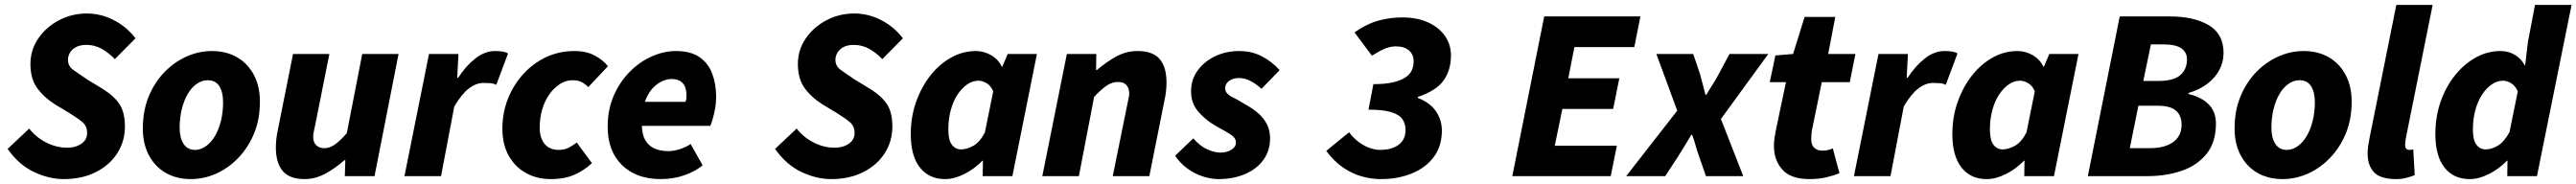

<svg xmlns="http://www.w3.org/2000/svg" viewBox="-20 -718 10498 750"><path d="M239 12Q180 12 118.5 -17Q57 -46 11 -111L99 -194Q126 -159 167.5 -137.5Q209 -116 254 -116Q277 -116 295.5 -123.5Q314 -131 324.5 -144Q335 -157 335 -176Q335 -204 315.5 -220.5Q296 -237 260 -259L205 -292Q159 -321 131.5 -359Q104 -397 104 -457Q104 -514 135.5 -560.5Q167 -607 219.5 -635Q272 -663 334 -663Q391 -663 443.5 -636Q496 -609 532 -562L448 -477Q423 -503 394.5 -519Q366 -535 332 -535Q307 -535 290.5 -526.5Q274 -518 265.5 -504Q257 -490 257 -474Q257 -449 277.5 -434Q298 -419 337 -393L398 -356Q446 -326 467.5 -292.5Q489 -259 489 -202Q489 -143 458.5 -94.5Q428 -46 371.5 -17Q315 12 239 12Z M758 12Q699 12 655 -13.5Q611 -39 586.5 -85.5Q562 -132 562 -194Q562 -267 586 -325Q610 -383 650.5 -424.5Q691 -466 741 -488Q791 -510 843 -510Q902 -510 946 -484.5Q990 -459 1014.5 -412.5Q1039 -366 1039 -304Q1039 -231 1015 -173.5Q991 -116 950.5 -74Q910 -32 860 -10Q810 12 758 12ZM775 -107Q798 -107 819 -122Q840 -137 855.5 -163Q871 -189 880 -224.5Q889 -260 889 -301Q889 -343 873.5 -367Q858 -391 826 -391Q803 -391 782 -376.5Q761 -362 745.5 -336Q730 -310 721 -274.5Q712 -239 712 -197Q712 -156 728 -131.5Q744 -107 775 -107Z M1221 12Q1160 12 1132 -21Q1104 -54 1104 -117Q1104 -134 1106 -152Q1108 -170 1112 -188L1174 -498H1322L1264 -207Q1261 -193 1258.5 -181.5Q1256 -170 1256 -161Q1256 -138 1268.5 -126Q1281 -114 1302 -114Q1323 -114 1344.5 -129Q1366 -144 1393 -175L1456 -498H1604L1506 0H1385L1387 -65H1383Q1350 -35 1308 -11.5Q1266 12 1221 12Z M1628 0 1728 -498H1848L1843 -401H1847Q1877 -448 1916 -479Q1955 -510 1997 -510Q2017 -510 2030 -507.5Q2043 -505 2050 -500L2002 -372Q1992 -378 1977.5 -379Q1963 -380 1951 -380Q1920 -380 1890.5 -357.5Q1861 -335 1831 -284L1777 0Z M2224 12Q2168 12 2123.5 -12.5Q2079 -37 2053 -83Q2027 -129 2027 -194Q2027 -258 2049.5 -315Q2072 -372 2112 -416Q2152 -460 2205 -485Q2258 -510 2321 -510Q2370 -510 2404.5 -491Q2439 -472 2457 -448L2377 -363Q2364 -376 2349.5 -383.5Q2335 -391 2313 -391Q2286 -391 2261.5 -375.5Q2237 -360 2218 -333Q2199 -306 2189 -271Q2179 -236 2179 -197Q2179 -156 2199 -131.5Q2219 -107 2257 -107Q2280 -107 2298 -116.5Q2316 -126 2330 -137L2392 -53Q2361 -24 2321 -6Q2281 12 2224 12Z M2672 12Q2573 12 2514.5 -45Q2456 -102 2456 -202Q2456 -271 2480.5 -327.5Q2505 -384 2545.5 -425Q2586 -466 2635.5 -488Q2685 -510 2734 -510Q2795 -510 2831 -484.5Q2867 -459 2882.5 -416.5Q2898 -374 2898 -322Q2898 -298 2893.5 -274Q2889 -250 2883.5 -231.5Q2878 -213 2874 -205H2566L2578 -303H2773Q2776 -310 2776.5 -316Q2777 -322 2777 -330Q2777 -348 2771.5 -363Q2766 -378 2752.5 -387Q2739 -396 2716 -396Q2699 -396 2678 -387Q2657 -378 2638 -357Q2619 -336 2607 -301.5Q2595 -267 2595 -216Q2595 -171 2609.5 -146.5Q2624 -122 2648.5 -112Q2673 -102 2703 -102Q2726 -102 2751.5 -110.5Q2777 -119 2794 -131L2843 -44Q2812 -19 2768 -3.5Q2724 12 2672 12Z M3366 12Q3307 12 3245.5 -17Q3184 -46 3138 -111L3226 -194Q3253 -159 3294.5 -137.5Q3336 -116 3381 -116Q3404 -116 3422.5 -123.5Q3441 -131 3451.5 -144Q3462 -157 3462 -176Q3462 -204 3442.5 -220.5Q3423 -237 3387 -259L3332 -292Q3286 -321 3258.5 -359Q3231 -397 3231 -457Q3231 -514 3262.5 -560.5Q3294 -607 3346.5 -635Q3399 -663 3461 -663Q3518 -663 3570.5 -636Q3623 -609 3659 -562L3575 -477Q3550 -503 3521.5 -519Q3493 -535 3459 -535Q3434 -535 3417.5 -526.5Q3401 -518 3392.5 -504Q3384 -490 3384 -474Q3384 -449 3404.5 -434Q3425 -419 3464 -393L3525 -356Q3573 -326 3594.5 -292.5Q3616 -259 3616 -202Q3616 -143 3585.5 -94.5Q3555 -46 3498.5 -17Q3442 12 3366 12Z M3831 12Q3765 12 3728 -35.5Q3691 -83 3691 -171Q3691 -242 3713 -303.5Q3735 -365 3772 -411.5Q3809 -458 3856.5 -484Q3904 -510 3956 -510Q3989 -510 4018.5 -493Q4048 -476 4062 -446H4064L4086 -498H4205L4105 0H3984L3985 -63H3983Q3950 -29 3909 -8.5Q3868 12 3831 12ZM3896 -109Q3919 -109 3945.5 -123.5Q3972 -138 3993 -178L4027 -346Q4017 -369 4000 -379Q3983 -389 3967 -389Q3943 -389 3921 -374Q3899 -359 3881.5 -332.5Q3864 -306 3854 -269.5Q3844 -233 3844 -190Q3844 -147 3858.5 -128Q3873 -109 3896 -109Z M4227 0 4327 -498H4447L4446 -433H4450Q4486 -464 4527 -487Q4568 -510 4615 -510Q4677 -510 4705 -477.5Q4733 -445 4733 -381Q4733 -365 4731 -346.5Q4729 -328 4725 -310L4663 0H4514L4573 -291Q4576 -306 4578.5 -317Q4581 -328 4581 -337Q4581 -360 4569 -372Q4557 -384 4535 -384Q4512 -384 4490 -369.5Q4468 -355 4438 -323L4376 0Z M4944 12Q4915 12 4882 1.5Q4849 -9 4819 -30.5Q4789 -52 4768 -83L4842 -154Q4870 -122 4899.5 -109Q4929 -96 4953 -96Q4970 -96 4984.5 -101.5Q4999 -107 5007.5 -116Q5016 -125 5016 -137Q5016 -150 5006 -160Q4996 -170 4977 -180.5Q4958 -191 4930 -207Q4892 -229 4862.5 -263Q4833 -297 4833 -346Q4833 -393 4859.5 -430Q4886 -467 4930.5 -488.5Q4975 -510 5029 -510Q5081 -510 5122.5 -488Q5164 -466 5194 -432L5120 -356Q5101 -374 5077 -387Q5053 -400 5029 -400Q5003 -400 4987.5 -388Q4972 -376 4972 -359Q4972 -337 4998 -324Q5024 -311 5053 -293Q5079 -279 5102.5 -260Q5126 -241 5140.5 -215Q5155 -189 5155 -154Q5155 -104 5128 -66.5Q5101 -29 5053 -8.5Q5005 12 4944 12Z M5606 12Q5567 12 5527 0.5Q5487 -11 5450.5 -36.5Q5414 -62 5384 -103L5477 -179Q5494 -156 5515 -140Q5536 -124 5559 -115.5Q5582 -107 5603 -107Q5635 -107 5658.5 -116.5Q5682 -126 5694.5 -144Q5707 -162 5707 -187Q5707 -214 5694 -232.5Q5681 -251 5648.5 -261Q5616 -271 5556 -271L5576 -375Q5625 -375 5656.5 -382.5Q5688 -390 5706.5 -402.5Q5725 -415 5732.5 -431.5Q5740 -448 5740 -468Q5740 -496 5721 -512.5Q5702 -529 5667 -529Q5645 -529 5622.5 -519.5Q5600 -510 5570 -491L5499 -586Q5549 -621 5596.5 -634Q5644 -647 5694 -647Q5753 -647 5797 -627.5Q5841 -608 5866.5 -573Q5892 -538 5892 -492Q5892 -432 5862 -390Q5832 -348 5757 -323V-319Q5808 -299 5831.5 -263.5Q5855 -228 5855 -186Q5855 -122 5822 -78Q5789 -34 5732.5 -11Q5676 12 5606 12Z M6142 0 6272 -651H6664L6639 -526H6395L6370 -399H6578L6553 -274H6346L6315 -124H6568L6543 0Z M6606 0 6814 -267 6729 -498H6879L6907 -416Q6912 -395 6918 -374Q6924 -353 6929 -332H6933Q6945 -353 6958.5 -374Q6972 -395 6983 -416L7027 -498H7185L6992 -233L7083 0H6931L6903 -81Q6895 -102 6889 -124.5Q6883 -147 6875 -168H6871Q6859 -147 6845.5 -125.5Q6832 -104 6818 -81L6765 0Z M7353 12Q7277 12 7242.5 -26.5Q7208 -65 7208 -124Q7208 -141 7210.5 -156.5Q7213 -172 7216 -188L7257 -383H7191L7214 -492L7286 -498L7333 -649H7458L7429 -498H7540L7517 -383H7403L7362 -183Q7361 -174 7360.5 -166Q7360 -158 7360 -150Q7360 -127 7372.5 -115.5Q7385 -104 7406 -104Q7418 -104 7428.5 -106.5Q7439 -109 7448 -113L7475 -12Q7454 -3 7422.5 4.5Q7391 12 7353 12Z M7534 0 7634 -498H7754L7749 -401H7753Q7783 -448 7822 -479Q7861 -510 7903 -510Q7923 -510 7936 -507.5Q7949 -505 7956 -500L7908 -372Q7898 -378 7883.5 -379Q7869 -380 7857 -380Q7826 -380 7796.5 -357.5Q7767 -335 7737 -284L7683 0Z M8075 12Q8009 12 7972 -35.5Q7935 -83 7935 -171Q7935 -242 7957 -303.5Q7979 -365 8016 -411.5Q8053 -458 8100.5 -484Q8148 -510 8200 -510Q8233 -510 8262.5 -493Q8292 -476 8306 -446H8308L8330 -498H8449L8349 0H8228L8229 -63H8227Q8194 -29 8153 -8.5Q8112 12 8075 12ZM8140 -109Q8163 -109 8189.5 -123.5Q8216 -138 8237 -178L8271 -346Q8261 -369 8244 -379Q8227 -389 8211 -389Q8187 -389 8165 -374Q8143 -359 8125.5 -332.5Q8108 -306 8098 -269.5Q8088 -233 8088 -190Q8088 -147 8102.5 -128Q8117 -109 8140 -109Z M8487 0 8617 -651H8821Q8919 -651 8979.5 -615.5Q9040 -580 9040 -502Q9040 -465 9023 -433Q9006 -401 8974 -376.5Q8942 -352 8897 -339V-335Q8934 -326 8959 -309.5Q8984 -293 8996.5 -269.5Q9009 -246 9009 -215Q9009 -138 8970.5 -90.5Q8932 -43 8868.5 -21.5Q8805 0 8728 0ZM8713 -388H8773Q8837 -388 8864 -412Q8891 -436 8891 -476Q8891 -505 8868 -521Q8845 -537 8796 -537H8744ZM8658 -114H8738Q8781 -114 8810 -125.5Q8839 -137 8854 -158Q8869 -179 8869 -209Q8869 -248 8845.5 -267.5Q8822 -287 8773 -287H8693Z M9281 12Q9222 12 9178 -13.5Q9134 -39 9109.5 -85.5Q9085 -132 9085 -194Q9085 -267 9109 -325Q9133 -383 9173.5 -424.5Q9214 -466 9264 -488Q9314 -510 9366 -510Q9425 -510 9469 -484.5Q9513 -459 9537.5 -412.5Q9562 -366 9562 -304Q9562 -231 9538 -173.5Q9514 -116 9473.5 -74Q9433 -32 9383 -10Q9333 12 9281 12ZM9298 -107Q9321 -107 9342 -122Q9363 -137 9378.5 -163Q9394 -189 9403 -224.5Q9412 -260 9412 -301Q9412 -343 9396.5 -367Q9381 -391 9349 -391Q9326 -391 9305 -376.5Q9284 -362 9268.5 -336Q9253 -310 9244 -274.5Q9235 -239 9235 -197Q9235 -156 9251 -131.5Q9267 -107 9298 -107Z M9744 12Q9679 12 9653 -16Q9627 -44 9627 -92Q9627 -106 9629 -121Q9631 -136 9635 -156L9744 -698H9892L9782 -151Q9781 -142 9780.5 -137.5Q9780 -133 9780 -127Q9780 -107 9797 -107Q9800 -107 9803.5 -107.5Q9807 -108 9813 -109L9819 -4Q9804 2 9784.5 7Q9765 12 9744 12Z M10043 12Q9977 12 9940 -35.5Q9903 -83 9903 -171Q9903 -242 9924.5 -303.5Q9946 -365 9983.5 -411.5Q10021 -458 10068.5 -484Q10116 -510 10168 -510Q10201 -510 10227 -494.5Q10253 -479 10267 -452H10269L10280 -546L10309 -698H10458L10317 0H10196L10197 -63H10195Q10162 -29 10121 -8.5Q10080 12 10043 12ZM10108 -109Q10131 -109 10156.5 -123.5Q10182 -138 10205 -179L10239 -346Q10228 -369 10211.5 -379Q10195 -389 10179 -389Q10155 -389 10133 -374Q10111 -359 10093.5 -332.5Q10076 -306 10066 -269.5Q10056 -233 10056 -190Q10056 -147 10070.5 -128Q10085 -109 10108 -109Z"/></svg>

Font: Source Sans 3 ExtraBold
Style: Italic
Weight: 800
Italic angle: -11°
Version: Version 3.052;hotconv 1.1.0;makeotfexe 2.6.0